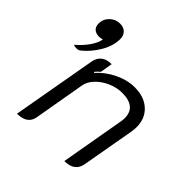

<svg xmlns="http://www.w3.org/2000/svg" viewBox="-185 -826 975 975"><g transform="rotate(45 302.5 -338.0)"><path d="M162 -443Q173 -509 244 -509L233 -443Q218 -430 209 -419L212 -414Q250 -457 304 -483Q358 -509 410 -509Q479 -509 519.5 -471.5Q560 -434 560 -372Q560 -356 557 -338L506 -50Q494 9 422 9L482 -333Q485 -348 485 -362Q485 -444 385 -444Q347 -444 309 -427.5Q271 -411 245 -383.5Q219 -356 214 -326L166 -50Q156 9 82 9ZM124 -566Q108 -562 101 -562Q77 -562 64 -574Q51 -586 51 -608Q51 -640 74 -662.5Q97 -685 129 -685Q155 -685 170 -670Q185 -655 185 -631Q185 -580 154.5 -529Q124 -478 82 -445Q75 -439 59 -439Q45 -439 40 -444Q75 -474 97 -506Q119 -538 124 -566Z"/></g></svg>

Font: K2D Light
Style: Italic
Weight: 300
Italic angle: -10°
Designer: Katatrad Aksorn Co.,Ltd.
Foundry: Cadson Demak Co.,Ltd.
Version: Version 1.000; ttfautohint (v1.6)